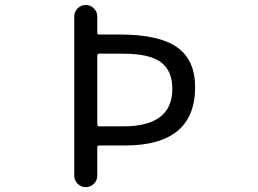

<svg xmlns="http://www.w3.org/2000/svg" viewBox="-20 -775 1040 774"><path d="M372.1 -273.4Q372.1 -265.6 379.9 -265.6H476.6Q674.8 -265.6 674.8 -417Q674.8 -488.3 629.9 -523.4Q585 -558.6 473.6 -558.6H379.9Q372.1 -558.6 372.1 -550.8ZM379.9 -188.5Q372.1 -188.5 372.1 -181.6V-66.4Q372.1 -47.9 358.4 -34.2Q344.7 -20.5 325.7 -20.5Q306.6 -20.5 293 -34.2Q279.3 -47.9 279.3 -66.4V-709Q279.3 -727.5 293 -741.2Q306.6 -754.9 325.7 -754.9Q344.7 -754.9 358.4 -741.2Q372.1 -727.5 372.1 -709V-642.6Q372.1 -635.7 379.9 -635.7H465.8Q621.1 -635.7 693.8 -584.5Q766.6 -533.2 766.6 -423.8Q766.6 -188.5 483.4 -188.5Z"/></svg>

Font: Rounded Mgen+ 1m regular
Style: Regular
Weight: 400
Designer: [Source Han Sans]
Ryoko NISHIZUKA  (kana & ideographs); Paul D. Hunt (Latin, Greek & Cyrillic); Wenlong ZHANG  (bopomofo
Version: Version 1.059.20150602